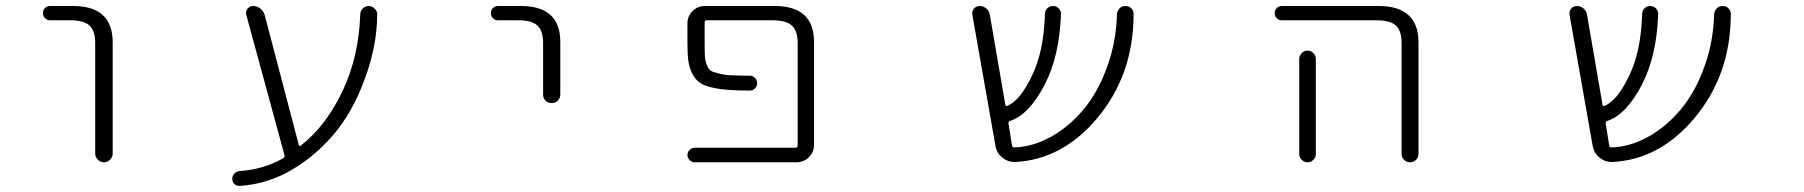

<svg xmlns="http://www.w3.org/2000/svg" viewBox="-20 -565 6040 643"><path d="M148.4 -497.1Q137.7 -497.1 130.9 -503.9Q124 -510.7 124 -521Q124 -531.2 130.9 -538.1Q137.7 -544.9 148.4 -544.9H224.6Q356.4 -544.9 357.4 -424.8V-50.8Q357.4 -39.1 348.6 -30.3Q339.8 -21.5 328.1 -21.5Q316.4 -21.5 307.6 -30.3Q298.8 -39.1 298.8 -50.8V-420.9Q298.8 -461.9 279.8 -479.5Q260.7 -497.1 214.8 -497.1Z M980.5 -80.1Q982.4 -73.2 988.3 -78.1Q1073.2 -144.5 1128.9 -263.7Q1181.6 -377 1186.5 -516.6Q1186.5 -528.3 1194.8 -536.6Q1203.1 -544.9 1214.8 -544.9Q1226.6 -544.9 1234.4 -536.1Q1243.2 -528.3 1243.2 -517.6Q1243.2 -412.1 1201.2 -299.8Q1160.2 -186.5 1092.8 -109.4Q1025.4 -32.2 939.5 13.7Q864.3 52.7 782.2 57.6Q782.2 57.6 781.2 57.6Q771.5 57.6 764.6 50.8Q757.8 43.9 757.8 33.7Q757.8 23.4 765.1 16.1Q772.5 8.8 782.2 7.8Q861.3 2.9 928.7 -35.2Q934.6 -39.1 932.6 -45.9L804.7 -515.6Q801.8 -526.4 809.1 -535.6Q816.4 -544.9 828.1 -544.9Q840.8 -544.9 851.6 -536.6Q862.3 -528.3 866.2 -515.6Z M1647.5 -497.1Q1637.7 -497.1 1630.9 -503.9Q1624 -510.7 1624 -521Q1624 -531.2 1630.9 -538.1Q1637.7 -544.9 1647.5 -544.9H1724.6Q1856.4 -544.9 1856.4 -424.8V-248Q1856.4 -236.3 1848.1 -228Q1839.8 -219.7 1827.6 -219.7Q1815.4 -219.7 1807.1 -228Q1798.8 -236.3 1798.8 -248V-420.9Q1798.8 -461.9 1779.8 -479.5Q1760.7 -497.1 1714.8 -497.1Z M2574.2 -544.9Q2706.1 -544.9 2706.1 -424.8V-79.1Q2706.1 -55.7 2689 -38.6Q2671.9 -21.5 2648.4 -21.5H2306.6Q2296.9 -21.5 2289.6 -28.8Q2282.2 -36.1 2282.2 -45.9Q2282.2 -55.7 2289.6 -63Q2296.9 -70.3 2306.6 -70.3H2644.5Q2651.4 -70.3 2651.4 -78.1V-420.9Q2651.4 -461.9 2631.8 -479.5Q2612.3 -497.1 2566.4 -497.1H2347.7Q2339.8 -497.1 2339.8 -490.2V-420.9Q2339.8 -389.6 2340.8 -375Q2341.8 -360.4 2347.7 -346.2Q2353.5 -332 2361.3 -327.6Q2369.1 -323.2 2391.1 -317.9Q2413.1 -312.5 2439.5 -312.5Q2458 -311.5 2491.2 -311.5Q2501 -311.5 2508.3 -304.2Q2515.6 -296.9 2515.6 -286.6Q2515.6 -276.4 2508.3 -269Q2501 -261.7 2491.2 -261.7Q2451.2 -261.7 2425.8 -263.7Q2391.6 -265.6 2364.3 -272Q2336.9 -278.3 2322.3 -289.1Q2307.6 -299.8 2297.9 -319.3Q2288.1 -338.9 2285.2 -361.8Q2282.2 -384.8 2282.2 -420.9V-487.3Q2282.2 -510.7 2299.3 -527.8Q2316.4 -544.9 2339.8 -544.9Z M3768.6 -537.1Q3776.4 -529.3 3776.4 -518.6Q3776.4 -313.5 3653.3 -168Q3538.1 -31.2 3380.9 -22.5Q3378.9 -22.5 3377 -22.5Q3354.5 -22.5 3336.9 -37.1Q3317.4 -52.7 3313.5 -78.1L3236.3 -515.6Q3234.4 -527.3 3241.7 -536.1Q3249 -544.9 3260.7 -544.9Q3273.4 -544.9 3283.2 -536.6Q3293 -528.3 3294.9 -515.6L3346.7 -214.8Q3347.7 -208 3354.5 -210.9Q3397.5 -229.5 3436.5 -312.5Q3475.6 -392.6 3479.5 -518.6Q3479.5 -529.3 3487.3 -537.1Q3495.1 -544.9 3506.3 -544.9Q3517.6 -544.9 3525.4 -537.1Q3533.2 -529.3 3533.2 -518.6Q3528.3 -377 3478.5 -281.2Q3426.8 -181.6 3363.3 -160.2Q3356.4 -158.2 3357.4 -151.4L3369.1 -78.1Q3370.1 -71.3 3377 -71.3Q3437.5 -73.2 3497.1 -105.5Q3559.6 -139.6 3609.4 -199.2Q3659.2 -258.8 3690.4 -348.6Q3717.8 -426.8 3720.7 -517.6Q3721.7 -529.3 3729.5 -537.1Q3737.3 -544.9 3749 -544.9Q3760.7 -544.9 3768.6 -537.1Z M4273.4 -497.1Q4262.7 -497.1 4255.9 -503.9Q4249 -510.7 4249 -521Q4249 -531.2 4255.9 -538.1Q4262.7 -544.9 4273.4 -544.9H4596.7Q4729.5 -544.9 4730.5 -424.8V-49.8Q4730.5 -38.1 4722.2 -29.8Q4713.9 -21.5 4702.1 -21.5Q4690.4 -21.5 4682.1 -29.8Q4673.8 -38.1 4673.8 -49.8V-420.9Q4673.8 -461.9 4654.8 -479.5Q4635.7 -497.1 4588.9 -497.1ZM4386.7 -367.2V-72.3V-48.8Q4386.7 -38.1 4378.4 -29.8Q4370.1 -21.5 4358.9 -21.5Q4347.7 -21.5 4339.4 -29.8Q4331.1 -38.1 4331.1 -48.8V-72.3V-367.2Q4331.1 -378.9 4339.4 -387.2Q4347.7 -395.5 4358.9 -395.5Q4370.1 -395.5 4378.4 -387.2Q4386.7 -378.9 4386.7 -367.2Z M5768.6 -537.1Q5776.4 -529.3 5776.4 -518.6Q5776.4 -313.5 5653.3 -168Q5538.1 -31.2 5380.9 -22.5Q5378.9 -22.5 5377 -22.5Q5354.5 -22.5 5336.9 -37.1Q5317.4 -52.7 5313.5 -78.1L5236.3 -515.6Q5234.4 -527.3 5241.7 -536.1Q5249 -544.9 5260.7 -544.9Q5273.4 -544.9 5283.2 -536.6Q5293 -528.3 5294.9 -515.6L5346.7 -214.8Q5347.7 -208 5354.5 -210.9Q5397.5 -229.5 5436.5 -312.5Q5475.6 -392.6 5479.5 -518.6Q5479.5 -529.3 5487.3 -537.1Q5495.1 -544.9 5506.3 -544.9Q5517.6 -544.9 5525.4 -537.1Q5533.2 -529.3 5533.2 -518.6Q5528.3 -377 5478.5 -281.2Q5426.8 -181.6 5363.3 -160.2Q5356.4 -158.2 5357.4 -151.4L5369.1 -78.1Q5370.1 -71.3 5377 -71.3Q5437.5 -73.2 5497.1 -105.5Q5559.6 -139.6 5609.4 -199.2Q5659.2 -258.8 5690.4 -348.6Q5717.8 -426.8 5720.7 -517.6Q5721.7 -529.3 5729.5 -537.1Q5737.3 -544.9 5749 -544.9Q5760.7 -544.9 5768.6 -537.1Z"/></svg>

Font: Rounded Mgen+ 1mn light
Style: Regular
Weight: 200
Designer: [Source Han Sans]
Ryoko NISHIZUKA  (kana & ideographs); Paul D. Hunt (Latin, Greek & Cyrillic); Wenlong ZHANG  (bopomofo
Version: Version 1.059.20150602